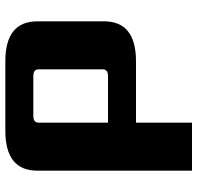

<svg xmlns="http://www.w3.org/2000/svg" viewBox="-30 -500 740 720"><g transform="rotate(-90 340.0 -140.0)"><path d="M60 210V-370Q60 -490 210 -490H470Q620 -490 620 -370V-120Q620 0 470 0H240V210ZM240 -105H415Q440 -105 440 -125V-365Q440 -385 415 -385H265Q240 -385 240 -365Z"/></g></svg>

Font: Xolonium
Style: Bold
Weight: 700
Designer: Severin Meyer
Version: Version 4.2